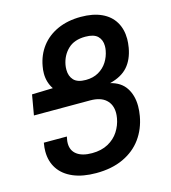

<svg xmlns="http://www.w3.org/2000/svg" viewBox="-111 -821 822 925"><g transform="rotate(-15 300.0 -359.0)"><path d="M246.5 -528Q244.5 -517.5 244.5 -504Q244.5 -472 263 -452.2Q281.5 -432.5 323 -432.5Q359.5 -432.5 386.5 -448Q413.5 -463.5 429.8 -489Q446 -514.5 451.5 -545Q453.5 -555 453.5 -567Q453.5 -597.5 434.8 -616Q416 -634.5 373.5 -634.5Q318 -634.5 286.5 -604.2Q255 -574 246.5 -528ZM566 -572Q566 -553 562 -529Q552 -472 521 -437Q490 -402 431 -387.5Q483.5 -375 508.2 -337.2Q533 -299.5 533 -246Q533 -222 528.5 -197Q517.5 -134.5 483 -87Q448.5 -39.5 391 -12.8Q333.5 14 255.5 14Q188.5 14 141 -6.2Q93.5 -26.5 69 -63.5Q44.5 -100.5 44.5 -150Q44.5 -170 48 -188L48.5 -193H163.5L161 -180Q159 -170.5 159 -160Q159 -123.5 185.5 -103.8Q212 -84 260.5 -84Q307.5 -84 341.2 -102.5Q375 -121 394.2 -151Q413.5 -181 419.5 -215.5Q422 -230.5 422 -241.5Q422 -283.5 395.2 -307.8Q368.5 -332 317 -332H36.5L54 -432.5L158.5 -435.5Q135 -470.5 135 -514.5Q135 -533 138.5 -550.5Q148 -605 179.2 -646Q210.5 -687 261 -709.8Q311.5 -732.5 377 -732.5Q437.5 -732.5 480 -713Q522.5 -693.5 544.2 -657.2Q566 -621 566 -572Z"/></g></svg>

Font: JuliaMono SemiBold
Style: Italic
Weight: 600
Italic angle: -9°
Monospace: yes
Designer: cormullion
Foundry: corm
Version: Version 0.056; ttfautohint (v1.8.4)